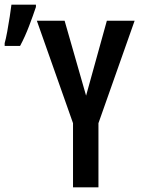

<svg xmlns="http://www.w3.org/2000/svg" viewBox="-55 -803 605 823"><path d="M-35 -618Q-30 -635 -24 -667.5Q-18 -700 -13 -733Q-8 -766 -6 -783H99V-773Q87 -737 69.5 -691Q52 -645 31 -606H-35ZM258 0V-275L103 -714H222L314 -393L403 -714H522L367 -275V0Z"/></svg>

Font: Noto Sans Mono Condensed SemiBold
Style: Regular
Weight: 600
Width: 3
Designer: Monotype Design Team
Foundry: Monotype Imaging Inc.
Version: Version 2.014